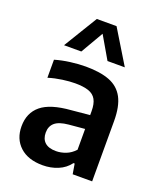

<svg xmlns="http://www.w3.org/2000/svg" viewBox="-149 -902 841 1006"><g transform="rotate(20 271.5 -399.0)"><path d="M209.5 9.5Q128 9.5 82.2 -32.8Q36.5 -75 36.5 -145Q36.5 -220 87.8 -262.2Q139 -304.5 253 -313L379 -325L393 -249L265.5 -237.5Q213 -232.5 190 -212.5Q167 -192.5 167 -157.5Q167 -122 188 -103Q209 -84 250 -84Q277 -84 304.5 -94.5Q332 -105 354.5 -129.5V-344Q354.5 -385.5 341.2 -409.2Q328 -433 299.2 -442.8Q270.5 -452.5 224.5 -452.5Q193.5 -452.5 154 -447Q114.5 -441.5 77 -430V-530.5Q115.5 -542 161.2 -548Q207 -554 247 -554Q327.5 -554 379.8 -533.8Q432 -513.5 457.5 -465.8Q483 -418 483 -336V0H374.5L365 -56.5H358.5Q333.5 -23 294.2 -6.8Q255 9.5 209.5 9.5ZM100.5 -620 215 -808H325L439.5 -620H343L259.5 -763.5H280.5L197 -620Z"/></g></svg>

Font: Encode Sans Condensed Thin SemiBold
Style: Regular
Weight: 600
Version: Version 3.002